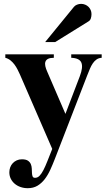

<svg xmlns="http://www.w3.org/2000/svg" viewBox="-20 -758 560 1003"><path d="M458 -684.1Q458 -695.3 453.9 -705.1Q449.7 -714.8 442.4 -722.2Q435.1 -729.5 425 -733.6Q415 -737.8 403.8 -737.8Q392.6 -737.8 382.3 -733.6Q372.1 -729.5 366.2 -722.2L215.8 -538.1H268.1L441.9 -646Q451.2 -651.4 454.6 -662.1Q458 -672.9 458 -684.1ZM511.2 -456.1V-474.1H352.1V-456.1Q395 -454.6 405 -430.9Q415 -407.2 397 -359.9L321.8 -163.1L227.1 -382.8Q219.7 -398.9 216.8 -412.4Q213.9 -425.8 217.3 -435.5Q220.7 -445.3 231.2 -450.7Q241.7 -456.1 261.2 -456.1V-474.1H7.8V-456.1Q22.9 -452.1 34.7 -442.6Q46.4 -433.1 55.7 -420.7Q64.9 -408.2 71.8 -394.5Q78.6 -380.9 84 -369.1L252.9 20Q238.8 55.2 227.8 83.3Q216.8 111.3 206.8 130.6Q196.8 149.9 186.5 160.4Q176.3 170.9 163.1 170.9Q153.3 170.9 150.4 163.8Q147.5 156.7 147 146Q146.5 135.3 146 122.6Q145.5 109.9 140.9 99.1Q136.2 88.4 125.7 81.3Q115.2 74.2 94.2 74.2Q79.6 74.2 67.6 79.6Q55.7 85 46.9 94.2Q38.1 103.5 33.4 116Q28.8 128.4 28.8 142.1Q28.8 160.6 36.4 175.8Q43.9 190.9 56.9 201.9Q69.8 212.9 87.4 219Q105 225.1 125 225.1Q154.3 225.1 175.8 212.2Q197.3 199.2 213.6 178Q230 156.7 242.7 128.9Q255.4 101.1 267.1 70.8L435.1 -362.8Q442.4 -381.8 449.5 -398.4Q456.5 -415 465.1 -427.5Q473.6 -439.9 484.6 -447.5Q495.6 -455.1 511.2 -456.1Z"/></svg>

Font: Galatia SIL
Style: Bold
Weight: 700
Designer: Development by SIL's NRSI team
Version: Version 2.1